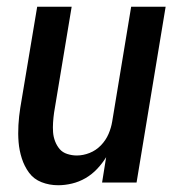

<svg xmlns="http://www.w3.org/2000/svg" viewBox="-20 -540 540 568"><path d="M152 8Q126 8 103 -1Q80 -10 66 -29Q52 -48 44.5 -71.5Q37 -95 35 -119.5Q33 -144 34.5 -170Q36 -196 40 -221L90 -520H192L140 -207Q138 -193 137 -178Q136 -163 137 -149Q138 -135 143 -122Q148 -109 156.5 -99Q165 -89 179 -84.5Q193 -80 207 -80Q226 -80 245 -87.5Q264 -95 278.5 -110Q293 -125 301 -143.5Q309 -162 312 -181L368 -520H470L384 0H282L294 -75Q283 -57 267.5 -40.5Q252 -24 233 -13Q214 -2 193 3Q172 8 152 8Z"/></svg>

Font: Iosevka SS18 Semibold
Style: Italic
Weight: 600
Italic angle: -9°
Monospace: yes
Designer: Belleve Invis
Foundry: Belleve Invis
Version: Version 25.1.1; ttfautohint (v1.8.4)